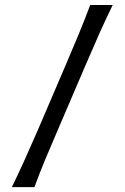

<svg xmlns="http://www.w3.org/2000/svg" viewBox="-20 -770 513 790"><path d="M28.8 0Q57.1 -58.6 82 -113.5Q106.9 -168.5 137.7 -239.7L249.5 -500.5Q281.2 -574.7 304.9 -631.8Q328.6 -689 351.1 -749.5H443.8Q414.1 -689 388.7 -631.8Q363.3 -574.7 330.6 -498.5L219.7 -239.7Q189 -168.5 166 -113.5Q143.1 -58.6 121.6 0Z"/></svg>

Font: Pinar-DS2-FD Regular
Style: Regular
Weight: 400
Designer: Amin Abedi
Version: Version 2.000